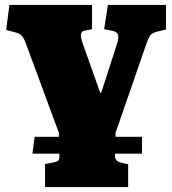

<svg xmlns="http://www.w3.org/2000/svg" viewBox="-20 -537 695 776"><path d="M162 219V126L194 120Q210 117 215 112.5Q220 108 220 97V84H111L120 16H218V0L88 -352Q82 -370 76 -381Q70 -392 62.5 -397.5Q55 -403 43 -406L5 -416L18 -517H352V-419L321 -413Q310 -411 307.5 -400Q305 -389 313 -365L385 -162H389L453 -360Q461 -385 457 -397Q453 -409 432 -413L401 -419L416 -517H651V-418L619 -410Q600 -406 591 -398Q582 -390 572 -361L447 0V16H554V84H445V97Q445 104 450.5 110.5Q456 117 468 120L498 127V219Z"/></svg>

Font: Literata Black
Style: Regular
Weight: 900
Designer: Latin by Veronika Burian and Jose Scaglione. Greek by Irene Vlachou. Cyrillic by Vera Evstafieva.
Foundry: TypeTogether
Version: Version 3.103;gftools[0.9.29]